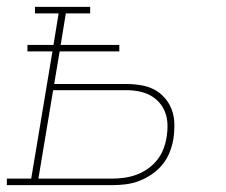

<svg xmlns="http://www.w3.org/2000/svg" viewBox="-38 -540 658 560"><path d="M-18 0V-19H53L115 -390H42V-409H118L133 -501H64V-520H225V-501H154L139 -409H310V-390H136L120 -295H330Q352 -295 373 -291.5Q394 -288 411.5 -279Q429 -270 442.5 -254.5Q456 -239 463 -220Q470 -201 470.5 -179.5Q471 -158 468 -137Q465 -117 457.5 -97.5Q450 -78 437 -61.5Q424 -45 406 -32.5Q388 -20 368.5 -12.5Q349 -5 329 -2.5Q309 0 289 0ZM74 -19H289Q306 -19 324 -21.5Q342 -24 359 -30Q376 -36 392 -47Q408 -58 420 -73Q432 -88 438.5 -105Q445 -122 448 -140Q451 -158 450.5 -176.5Q450 -195 444 -211.5Q438 -228 426.5 -241Q415 -254 400 -262Q385 -270 367 -273.5Q349 -277 330 -277H117Z"/></svg>

Font: Iosevka Etoile Thin Oblique
Style: Regular
Weight: 100
Italic angle: -9°
Designer: Belleve Invis
Foundry: Belleve Invis
Version: Version 15.5.2; ttfautohint (v1.8.4)